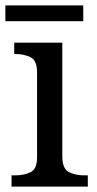

<svg xmlns="http://www.w3.org/2000/svg" viewBox="-20 -695 360 715"><path d="M23 0V-42H36Q69 -42 93.5 -53.5Q118 -65 118 -109V-426Q118 -470 93.5 -482Q69 -494 36 -494H33V-536H212V-114Q212 -67 236 -54.5Q260 -42 294 -42H307V0ZM0 -616V-675H290V-616Z"/></svg>

Font: NotoSerif-Regular
Style: Regular
Weight: 400
Designer: Monotype Design Team
Foundry: Monotype Imaging Inc.
Version: Version 2.007; ttfautohint (v1.8) -l 8 -r 50 -G 200 -x 14 -D